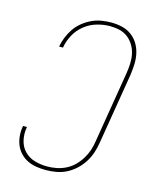

<svg xmlns="http://www.w3.org/2000/svg" viewBox="-113 -819 726 904"><g transform="rotate(15 250.0 -367.5)"><path d="M198 8Q174 8 151.5 4.5Q129 1 109 -8.5Q89 -18 73.5 -34Q58 -50 49.5 -70Q41 -90 38.5 -113Q36 -136 40 -160L41 -165H60L59 -160Q54 -129 61 -99Q68 -69 88.5 -48Q109 -27 138.5 -18.5Q168 -10 199 -10Q222 -10 245 -14.5Q268 -19 290 -30Q312 -41 329.5 -58.5Q347 -76 359.5 -96.5Q372 -117 379.5 -139.5Q387 -162 390 -185L447 -530Q451 -554 452 -578Q453 -602 448.5 -624.5Q444 -647 432 -667Q420 -687 402.5 -700.5Q385 -714 362.5 -719.5Q340 -725 315 -725Q284 -725 251.5 -715.5Q219 -706 192 -684.5Q165 -663 148.5 -632.5Q132 -602 127 -570H108Q112 -593 121.5 -616.5Q131 -640 145 -660.5Q159 -681 179.5 -697.5Q200 -714 222.5 -724.5Q245 -735 269 -739Q293 -743 317 -743Q344 -743 369.5 -737Q395 -731 415.5 -716Q436 -701 449 -679.5Q462 -658 467.5 -633Q473 -608 472 -581Q471 -554 467 -527L410 -182Q406 -157 398 -132.5Q390 -108 375.5 -85Q361 -62 341 -43.5Q321 -25 297.5 -13Q274 -1 248 3.5Q222 8 198 8Z"/></g></svg>

Font: Iosevka Thin
Style: Italic
Weight: 100
Italic angle: -9°
Monospace: yes
Designer: Belleve Invis
Foundry: Belleve Invis
Version: Version 32.5.0; ttfautohint (v1.8.4)